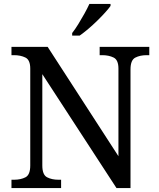

<svg xmlns="http://www.w3.org/2000/svg" viewBox="-20 -951 803 971"><path d="M38 0V-42H51Q85 -42 109 -54.5Q133 -67 133 -114V-604Q133 -648 108.5 -660Q84 -672 51 -672H38V-714H221L579 -161V-604Q579 -648 554.5 -660Q530 -672 497 -672H484V-714H735V-672H722Q688 -672 664 -659.5Q640 -647 640 -600V0H569L194 -576V-114Q194 -67 218 -54.5Q242 -42 276 -42H289V0ZM345 -784Q360 -803 376 -829Q392 -855 407 -882Q422 -909 432 -931H539V-921Q530 -908 512 -888Q494 -868 471.5 -846Q449 -824 426 -804.5Q403 -785 383 -771H345Z"/></svg>

Font: Noto Serif Vithkuqi
Style: Regular
Weight: 400
Version: Version 1.005